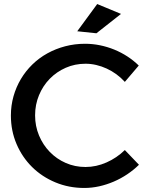

<svg xmlns="http://www.w3.org/2000/svg" viewBox="-20 -924 737 952"><path d="M599 -518Q580 -539 557 -555.8Q534 -572.5 509 -584Q484 -595.5 457.2 -601.8Q430.5 -608 404 -608Q351.5 -608 306 -588Q260.5 -568 226.8 -533.5Q193 -499 173.5 -452.2Q154 -405.5 154 -352Q154 -299 173.5 -252.2Q193 -205.5 226.8 -170.8Q260.5 -136 306 -116Q351.5 -96 404 -96Q457 -96 508 -118.5Q559 -141 599 -180L669 -107Q642.5 -81 610.8 -59.8Q579 -38.5 544 -23.5Q509 -8.5 472 -0.2Q435 8 398 8Q321 8 254.5 -19.8Q188 -47.5 139 -96Q90 -144.5 62 -210Q34 -275.5 34 -351Q34 -401 47 -446.8Q60 -492.5 83.5 -532Q107 -571.5 140.2 -604Q173.5 -636.5 214.5 -659.2Q255.5 -682 303 -694.5Q350.5 -707 402 -707Q439 -707 475.8 -699.5Q512.5 -692 546.8 -678Q581 -664 611.8 -644Q642.5 -624 668 -599ZM462 -904 580 -855 458 -759 363 -769Z"/></svg>

Font: Argentum Sans
Style: Regular
Weight: 400
Designer: Julieta Ulanovsky, Owen Earl, Chris M. Simpson, Rasmus Andersson, Cristiano Sobral
Foundry: The Argentum Sans Project Authors
Version: Version 3.135; ttfautohint (v1.8.4.7-5d5b-dirty)